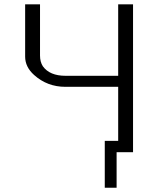

<svg xmlns="http://www.w3.org/2000/svg" viewBox="-20 -715 744 902"><path d="M98.1 -449.2V-694.8H168V-454.1Q168 -424.3 181.2 -403.8Q213.4 -358.9 288.1 -358.9H535.2V-694.8H605V0H527.8V167H472.2V-53.2H535.2V-307.1H287.1Q202.1 -307.1 140.1 -362.8Q98.1 -400.4 98.1 -449.2Z"/></svg>

Font: CMU Bright
Style: Roman
Weight: 500
Version: Version 0.7.0